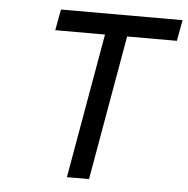

<svg xmlns="http://www.w3.org/2000/svg" viewBox="-47 -646 679 692"><g transform="rotate(5 293.0 -300.0)"><path d="M572 -524H392L300 0H220L312 -524H132L146 -600H586Z"/></g></svg>

Font: Gauge
Style: Oblique
Weight: 400
Italic angle: -80°
Designer: Daniel Pimley
Foundry: Daniel Pimley
Version: Version 2.0